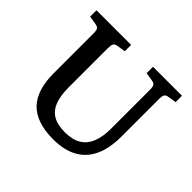

<svg xmlns="http://www.w3.org/2000/svg" viewBox="-165 -909 1129 1129"><g transform="rotate(45 399.5 -344.5)"><path d="M401 14Q330 14 278 -4Q226 -22 193.5 -56.5Q161 -91 145 -142.5Q129 -194 129 -261V-595Q129 -620 122.5 -629.5Q116 -639 96 -642L45 -650V-703H333V-650L280 -642Q262 -639 256 -628.5Q250 -618 250 -592V-266Q250 -197 267.5 -152Q285 -107 322.5 -85.5Q360 -64 420 -64Q482 -64 521 -87Q560 -110 579 -156.5Q598 -203 598 -271V-595Q598 -620 591.5 -629.5Q585 -639 565 -642L515 -650V-703H756V-650L705 -642Q686 -639 680 -629Q674 -619 674 -591V-282Q674 -183 643 -117.5Q612 -52 551.5 -19Q491 14 401 14Z"/></g></svg>

Font: Literata 18pt Medium
Style: Regular
Weight: 500
Designer: Latin by Veronika Burian and Jose Scaglione. Greek by Irene Vlachou. Cyrillic by Vera Evstafieva.
Foundry: TypeTogether
Version: Version 3.103;gftools[0.9.29]